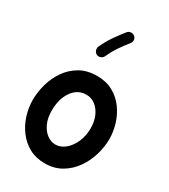

<svg xmlns="http://www.w3.org/2000/svg" viewBox="-224 -987 1014 1150"><g transform="rotate(30 283.0 -412.0)"><path d="M289.1 -553.7Q353 -553.7 400.1 -527.3Q447.3 -501 478.5 -457.8Q509.8 -414.6 525.1 -363.3Q540.5 -312 540.5 -262.7Q540.5 -208.5 523.9 -152.3Q507.3 -96.2 474.1 -48.8Q440.9 -1.5 391.4 27.8Q341.8 57.1 275.9 57.1Q215.3 57.1 168.7 31.5Q122.1 5.9 90.1 -36.9Q58.1 -79.6 41.7 -131.8Q25.4 -184.1 25.4 -237.3Q25.4 -291 41 -346.7Q56.6 -402.3 88.9 -449.2Q121.1 -496.1 170.9 -524.9Q220.7 -553.7 289.1 -553.7ZM289.1 -424.3Q230 -424.3 192.9 -372.3Q155.8 -320.3 155.8 -237.3Q155.8 -187 172.9 -149.9Q189.9 -112.8 217.3 -92.5Q244.6 -72.3 275.9 -72.3Q310.5 -72.3 341.6 -97.4Q372.6 -122.6 391.8 -165.8Q411.1 -209 411.1 -262.7Q411.1 -309.6 395 -345.9Q378.9 -382.3 351.3 -403.3Q323.7 -424.3 289.1 -424.3ZM357.9 -873.5Q369.1 -864.7 370.6 -850.3Q372.1 -835.9 363.3 -824.7Q335.9 -790.5 313 -757.1Q290 -723.6 270 -679.7Q264.2 -667 250.2 -661.6Q236.3 -656.2 223.6 -662.1Q211.4 -667.5 206.1 -681.4Q200.7 -695.3 206.1 -708.5Q229 -758.3 255.4 -795.9Q281.7 -833.5 309.1 -867.7Q317.9 -878.9 332.5 -880.4Q347.2 -881.8 357.9 -873.5Z"/></g></svg>

Font: Mikhak Bold
Style: Regular
Weight: 700
Designer: Amin Abedi
Version: Version 3.3